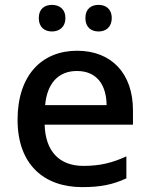

<svg xmlns="http://www.w3.org/2000/svg" viewBox="-20 -757 613 787"><path d="M139 -683C139 -645 163 -628 193 -628C222 -628 248 -645 248 -683C248 -721 222 -737 193 -737C163 -737 139 -721 139 -683ZM330 -683C330 -645 354 -628 384 -628C413 -628 438 -645 438 -683C438 -721 413 -737 384 -737C354 -737 330 -721 330 -683ZM296 -549C150 -549 52 -447 52 -266C52 -83 160 10 317 10C394 10 444 -1 498 -26V-116C441 -90 391 -77 322 -77C223 -77 166 -137 163 -246H525V-305C525 -456 437 -549 296 -549ZM295 -466C378 -466 416 -408 417 -326H165C173 -416 220 -466 295 -466Z"/></svg>

Font: Noto Sans Balinese Medium
Style: Regular
Weight: 500
Designer: Aditya Bayu, David Williams
Foundry: David Williams
Version: Version 2.005